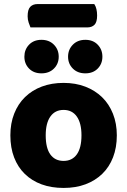

<svg xmlns="http://www.w3.org/2000/svg" viewBox="-20 -909 626 945"><path d="M130 -774Q126 -783 121 -798Q116 -813 116 -829Q116 -862 129 -875.5Q142 -889 165 -889H444Q451 -879 454.5 -864.5Q458 -850 458 -833Q458 -800 445 -787Q432 -774 409 -774ZM555 -243Q555 -183 536.5 -135Q518 -87 483.5 -53.5Q449 -20 401 -2Q353 16 293 16Q233 16 185 -1.5Q137 -19 102.5 -52.5Q68 -86 49.5 -134Q31 -182 31 -243Q31 -302 50 -350Q69 -398 103.5 -431.5Q138 -465 186 -483Q234 -501 293 -501Q352 -501 400 -482.5Q448 -464 482.5 -430.5Q517 -397 536 -349Q555 -301 555 -243ZM293 -368Q251 -368 228 -335.5Q205 -303 205 -243Q205 -180 228 -148.5Q251 -117 293 -117Q335 -117 358 -149Q381 -181 381 -243Q381 -303 358 -335.5Q335 -368 293 -368ZM269 -630Q269 -595 245.5 -571.5Q222 -548 184 -548Q146 -548 123 -571.5Q100 -595 100 -630Q100 -665 123 -689Q146 -713 184 -713Q222 -713 245.5 -689Q269 -665 269 -630ZM484 -630Q484 -595 461 -571.5Q438 -548 400 -548Q362 -548 338.5 -571.5Q315 -595 315 -630Q315 -665 338.5 -689Q362 -713 400 -713Q438 -713 461 -689Q484 -665 484 -630Z"/></svg>

Font: Baloo Chettan 2 ExtraBold
Style: Regular
Weight: 800
Designer: Maithili Shingre, Unnati Kotecha and Ek Type
Foundry: Ek Type
Version: Version 1.640;hotconv 1.0.111;makeotfexe 2.5.65597; ttfautoh